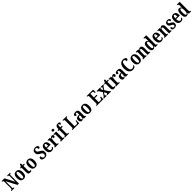

<svg xmlns="http://www.w3.org/2000/svg" viewBox="1603 -5286 9813 9813"><g transform="rotate(-45 6509.0 -379.5)"><path d="M22 0H236V-50H208C176 -50 160 -58 160 -116V-568L461 0H558V-598C558 -651 577 -664 606 -664H633V-714H420V-664H447C474 -664 495 -653 495 -602V-195L226 -714H22V-664H49C76 -664 98 -656 98 -602V-116C98 -58 77 -50 43 -50H22Z M896 10C1038 10 1112 -82 1112 -270C1112 -457 1030 -548 899 -548C756 -548 682 -457 682 -270C682 -82 763 10 896 10ZM898 -50C838 -50 816 -125 816 -270C816 -414 837 -488 897 -488C957 -488 979 -414 979 -270C979 -125 958 -50 898 -50Z M1356 10C1412 10 1451 -3 1470 -13V-73C1452 -67 1432 -64 1410 -64C1371 -64 1359 -91 1359 -155V-477H1462V-536H1359V-660H1285C1277 -611 1264 -583 1249 -563C1233 -542 1207 -524 1166 -520V-477H1227V-147C1227 -31 1274 10 1356 10Z M1737 10C1879 10 1953 -82 1953 -270C1953 -457 1871 -548 1740 -548C1597 -548 1523 -457 1523 -270C1523 -82 1604 10 1737 10ZM1739 -50C1679 -50 1657 -125 1657 -270C1657 -414 1678 -488 1738 -488C1798 -488 1820 -414 1820 -270C1820 -125 1799 -50 1739 -50Z M2425 10C2557 10 2645 -69 2645 -198C2645 -300 2603 -361 2488 -417C2377 -472 2351 -510 2351 -568C2351 -632 2383 -668 2431 -668C2492 -668 2525 -599 2525 -532C2596 -532 2624 -559 2624 -605C2624 -663 2567 -724 2447 -724C2331 -724 2242 -651 2242 -535C2242 -435 2282 -371 2394 -313C2483 -267 2534 -232 2534 -157C2534 -92 2500 -45 2438 -45C2375 -45 2318 -102 2316 -215C2268 -215 2225 -189 2225 -127C2225 -60 2269 10 2425 10Z M2925 10C3045 10 3094 -52 3094 -101C3094 -123 3081 -136 3065 -142C3046 -95 3013 -58 2957 -58C2883 -58 2844 -120 2842 -260H3110V-306C3110 -464 3036 -548 2916 -548C2785 -548 2710 -453 2710 -265C2710 -91 2782 10 2925 10ZM2981 -318H2844C2845 -428 2873 -488 2919 -488C2963 -488 2981 -423 2981 -318Z M3157 0H3434V-50H3408C3376 -50 3354 -58 3354 -117V-277C3354 -364 3376 -462 3420 -462C3451 -462 3458 -434 3458 -379C3524 -379 3563 -407 3563 -462C3563 -512 3537 -547 3477 -547C3412 -547 3376 -505 3351 -434H3347L3331 -536H3162V-486H3165C3201 -486 3222 -477 3222 -418V-122C3222 -59 3198 -50 3161 -50H3157Z M3716 -632C3756 -632 3789 -652 3789 -698C3789 -745 3756 -764 3716 -764C3674 -764 3644 -745 3644 -698C3644 -652 3674 -632 3716 -632ZM3588 0H3851V-50H3842C3807 -50 3785 -63 3785 -122V-536H3587V-486H3599C3632 -486 3655 -473 3655 -418V-121C3655 -63 3632 -50 3597 -50H3588Z M3881 0H4183V-50H4144C4119 -50 4087 -58 4087 -116V-473H4199V-536H4087V-593C4087 -679 4101 -716 4131 -716C4160 -716 4167 -666 4167 -631C4239 -631 4258 -662 4258 -698C4258 -734 4233 -769 4128 -769C4007 -769 3957 -700 3957 -577V-536H3884V-473H3957V-116C3957 -58 3922 -50 3900 -50H3881Z M4432 0H4917L4922 -220H4877L4862 -145C4851 -86 4831 -58 4795 -58H4644V-605C4644 -651 4656 -664 4689 -664H4720V-714H4432V-664H4460C4487 -664 4508 -651 4508 -602V-109C4508 -63 4487 -50 4466 -50H4432Z M5109 10C5171 10 5195 -19 5232 -74H5239L5256 0H5414V-50H5411C5374 -50 5362 -66 5362 -121V-377C5362 -502 5303 -548 5187 -548C5091 -548 5016 -515 5016 -448C5016 -403 5051 -382 5123 -382C5123 -450 5138 -491 5176 -491C5218 -491 5231 -449 5231 -374V-317L5164 -314C5042 -309 4982 -260 4982 -152C4982 -42 5039 10 5109 10ZM5159 -55C5129 -55 5116 -90 5116 -147C5116 -222 5136 -260 5198 -265L5232 -268V-191C5232 -111 5203 -55 5159 -55Z M5691 10C5833 10 5907 -82 5907 -270C5907 -457 5825 -548 5694 -548C5551 -548 5477 -457 5477 -270C5477 -82 5558 10 5691 10ZM5693 -50C5633 -50 5611 -125 5611 -270C5611 -414 5632 -488 5692 -488C5752 -488 5774 -414 5774 -270C5774 -125 5753 -50 5693 -50Z M6174 0H6659L6664 -182H6604L6599 -136C6593 -92 6575 -58 6533 -58H6385V-345H6578V-402H6385V-656H6511C6554 -656 6569 -626 6572 -578L6576 -532H6636L6634 -714H6174V-664H6205C6229 -664 6250 -656 6250 -601V-108C6250 -65 6234 -50 6206 -50H6174Z M6697 0H6906V-50H6903C6867 -50 6853 -60 6853 -82C6853 -101 6863 -117 6873 -137L6927 -228L6972 -152C6998 -111 7003 -98 7003 -83C7003 -61 6987 -50 6954 -50H6950V0H7216V-50H7205C7185 -50 7165 -64 7141 -103L7021 -291L7106 -422C7141 -474 7155 -486 7187 -486H7194V-536H7006V-486H7010C7033 -486 7049 -481 7049 -457C7049 -439 7039 -423 7027 -401L6990 -335L6945 -411C6933 -432 6927 -443 6927 -457C6927 -473 6935 -486 6969 -486H6972V-536H6712V-486H6723C6749 -486 6770 -469 6793 -433L6896 -271L6793 -114C6760 -63 6744 -50 6705 -50H6697Z M7429 10C7485 10 7524 -3 7543 -13V-73C7525 -67 7505 -64 7483 -64C7444 -64 7432 -91 7432 -155V-477H7535V-536H7432V-660H7358C7350 -611 7337 -583 7322 -563C7306 -542 7280 -524 7239 -520V-477H7300V-147C7300 -31 7347 10 7429 10Z M7573 0H7850V-50H7824C7792 -50 7770 -58 7770 -117V-277C7770 -364 7792 -462 7836 -462C7867 -462 7874 -434 7874 -379C7940 -379 7979 -407 7979 -462C7979 -512 7953 -547 7893 -547C7828 -547 7792 -505 7767 -434H7763L7747 -536H7578V-486H7581C7617 -486 7638 -477 7638 -418V-122C7638 -59 7614 -50 7577 -50H7573Z M8134 10C8196 10 8220 -19 8257 -74H8264L8281 0H8439V-50H8436C8399 -50 8387 -66 8387 -121V-377C8387 -502 8328 -548 8212 -548C8116 -548 8041 -515 8041 -448C8041 -403 8076 -382 8148 -382C8148 -450 8163 -491 8201 -491C8243 -491 8256 -449 8256 -374V-317L8189 -314C8067 -309 8007 -260 8007 -152C8007 -42 8064 10 8134 10ZM8184 -55C8154 -55 8141 -90 8141 -147C8141 -222 8161 -260 8223 -265L8257 -268V-191C8257 -111 8228 -55 8184 -55Z M8790 10C8940 10 8983 -66 8983 -118C8983 -133 8978 -150 8970 -158C8941 -110 8898 -61 8813 -61C8697 -61 8654 -159 8654 -358C8654 -550 8687 -663 8784 -663C8855 -663 8878 -594 8878 -528C8947 -528 8983 -561 8983 -608C8983 -671 8918 -724 8793 -724C8606 -724 8510 -577 8510 -358C8510 -137 8604 10 8790 10Z M9268 10C9410 10 9484 -82 9484 -270C9484 -457 9402 -548 9271 -548C9128 -548 9054 -457 9054 -270C9054 -82 9135 10 9268 10ZM9270 -50C9210 -50 9188 -125 9188 -270C9188 -414 9209 -488 9269 -488C9329 -488 9351 -414 9351 -270C9351 -125 9330 -50 9270 -50Z M9536 0H9791V-50H9787C9751 -50 9731 -58 9731 -116V-312C9731 -394 9748 -471 9802 -471C9847 -471 9860 -419 9860 -334V0H10047V-50H10043C10007 -50 9990 -59 9990 -121V-354C9990 -489 9944 -548 9857 -548C9790 -548 9756 -518 9732 -462H9728L9718 -536H9540V-486H9544C9579 -486 9601 -477 9601 -421V-119C9601 -59 9578 -50 9541 -50H9536Z M10270 10C10334 10 10372 -25 10397 -82H10401L10422 0H10588V-50H10581C10541 -50 10520 -64 10520 -125V-760H10317V-710H10324C10359 -710 10389 -702 10389 -646V-578C10389 -539 10389 -499 10391 -468H10387C10364 -514 10330 -547 10269 -547C10164 -547 10104 -460 10104 -267C10104 -75 10164 10 10270 10ZM10309 -57C10256 -57 10236 -127 10236 -267C10236 -405 10256 -481 10309 -481C10370 -481 10389 -405 10389 -268C10389 -134 10368 -57 10309 -57Z M10854 10C10974 10 11023 -52 11023 -101C11023 -123 11010 -136 10994 -142C10975 -95 10942 -58 10886 -58C10812 -58 10773 -120 10771 -260H11039V-306C11039 -464 10965 -548 10845 -548C10714 -548 10639 -453 10639 -265C10639 -91 10711 10 10854 10ZM10910 -318H10773C10774 -428 10802 -488 10848 -488C10892 -488 10910 -423 10910 -318Z M11087 0H11342V-50H11338C11302 -50 11282 -58 11282 -116V-312C11282 -394 11299 -471 11353 -471C11398 -471 11411 -419 11411 -334V0H11598V-50H11594C11558 -50 11541 -59 11541 -121V-354C11541 -489 11495 -548 11408 -548C11341 -548 11307 -518 11283 -462H11279L11269 -536H11091V-486H11095C11130 -486 11152 -477 11152 -421V-119C11152 -59 11129 -50 11092 -50H11087Z M11809 10C11926 10 11989 -55 11989 -156C11989 -250 11937 -289 11851 -327C11776 -360 11753 -380 11753 -427C11753 -468 11777 -493 11816 -493C11863 -493 11896 -457 11896 -389C11947 -389 11972 -412 11972 -453C11972 -501 11929 -547 11827 -547C11722 -547 11652 -496 11652 -393C11652 -301 11697 -262 11794 -219C11861 -188 11889 -166 11889 -122C11889 -76 11866 -46 11811 -46C11754 -46 11718 -90 11718 -170C11678 -170 11644 -152 11644 -100C11644 -33 11690 10 11809 10Z M12266 10C12386 10 12435 -52 12435 -101C12435 -123 12422 -136 12406 -142C12387 -95 12354 -58 12298 -58C12224 -58 12185 -120 12183 -260H12451V-306C12451 -464 12377 -548 12257 -548C12126 -548 12051 -453 12051 -265C12051 -91 12123 10 12266 10ZM12322 -318H12185C12186 -428 12214 -488 12260 -488C12304 -488 12322 -423 12322 -318Z M12686 10C12750 10 12788 -25 12813 -82H12817L12838 0H13004V-50H12997C12957 -50 12936 -64 12936 -125V-760H12733V-710H12740C12775 -710 12805 -702 12805 -646V-578C12805 -539 12805 -499 12807 -468H12803C12780 -514 12746 -547 12685 -547C12580 -547 12520 -460 12520 -267C12520 -75 12580 10 12686 10ZM12725 -57C12672 -57 12652 -127 12652 -267C12652 -405 12672 -481 12725 -481C12786 -481 12805 -405 12805 -268C12805 -134 12784 -57 12725 -57Z"/></g></svg>

Font: Noto Serif Lao ExtraCondensed
Style: Bold
Weight: 700
Width: 2
Designer: Monotype Design Team
Foundry: Monotype Imaging Inc.
Version: Version 2.003